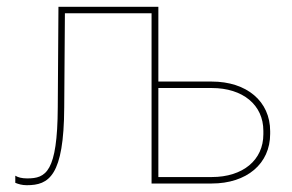

<svg xmlns="http://www.w3.org/2000/svg" viewBox="-20 -540 860 565"><path d="M59 5C124 5 168 -22 169 -224L171 -501H426V0H603C706 0 775 -58 775 -146V-154C775 -242 706 -300 603 -300H446V-520H152L150 -224C149 -33 115 -15 60 -15C44 -15 33 -18 25 -23V-2C35 2 45 5 59 5ZM446 -19V-281H603C695 -281 755 -231 755 -155V-145C755 -69 695 -19 603 -19Z"/></svg>

Font: Fixel Text Thin
Style: Regular
Weight: 100
Width: 4
Designer: AlfaBravo + MacPaw
Foundry: Kyrylo Tkachov, Marchela Mozhyna, Serhii Makarenko, Maria Weinstein, Zakhar Kryvoshyya
Version: Version 1.211